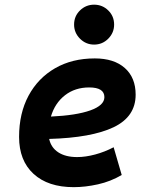

<svg xmlns="http://www.w3.org/2000/svg" viewBox="-20 -771 626 801"><path d="M301.8 -115.7Q336.9 -115.7 377 -126.5Q417 -137.2 454.1 -156.7L487.8 -41Q441.4 -13.7 388.7 -2Q335.9 9.8 287.6 9.8Q180.2 9.8 119.9 -45.7Q59.6 -101.1 59.6 -199.7Q59.6 -298.3 99.1 -371.8Q138.7 -445.3 209.7 -486.3Q280.8 -527.3 375.5 -527.3Q455.6 -527.3 500.7 -487.3Q545.9 -447.3 545.9 -376Q545.9 -284.2 453.9 -240.2Q361.8 -196.3 185.1 -191.4Q192.9 -155.3 223.1 -135.5Q253.4 -115.7 301.8 -115.7ZM192.4 -284.7Q298.3 -289.6 356.9 -310.5Q415.5 -331.5 415.5 -365.7Q415.5 -406.2 352.1 -406.2Q293 -406.2 251 -373.5Q209 -340.8 192.4 -284.7ZM372.6 -585Q338.4 -585 313.7 -609.6Q289.1 -634.3 289.1 -668.5Q289.1 -703.6 313.7 -727.5Q338.4 -751.5 372.6 -751.5Q407.2 -751.5 431.6 -727.5Q456.1 -703.6 456.1 -668.5Q456.1 -634.3 431.6 -609.6Q407.2 -585 372.6 -585Z"/></svg>

Font: Cascadia Mono
Style: Bold Italic
Weight: 700
Italic angle: -10°
Monospace: yes
Designer: Aaron Bell
Foundry: Saja Typeworks
Version: Version 2404.023; ttfautohint (v1.8.4)